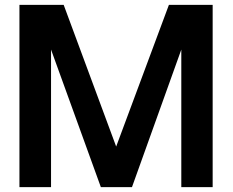

<svg xmlns="http://www.w3.org/2000/svg" viewBox="-20 -770 960 790"><path d="M855 -750V0H726V-566L523 0H395L190 -566V0H60V-750H242L458 -167L675 -750Z"/></svg>

Font: Oakes Grotesk
Style: Bold
Weight: 600
Designer: Samuel Oakes
Foundry: Samuel Oakes
Version: Version 1.000;PS 001.000;hotconv 1.0.88;makeotf.lib2.5.64775